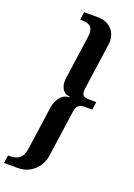

<svg xmlns="http://www.w3.org/2000/svg" viewBox="-229 -889 827 1183"><g transform="rotate(20 184.0 -298.0)"><path d="M358.9 -272H312Q282.2 -272 268.6 -260Q254.9 -248 251 -218.3L208 86.4Q203.6 115.7 189.9 140.9Q176.3 166 155.5 184.3Q134.8 202.6 108.2 212.9Q81.5 223.1 52.2 223.1H-39.1L-32.2 171.4H-22Q22 171.4 43.9 152.1Q65.9 132.8 72.3 88.4L111.8 -191.4Q116.2 -221.7 126.2 -241.7Q136.2 -261.7 148.9 -273.7Q161.6 -285.6 175 -290.5Q188.5 -295.4 199.7 -295.4L200.2 -300.3Q189 -300.3 177 -305.2Q165 -310.1 155.8 -322Q146.5 -334 141.8 -354Q137.2 -374 141.6 -404.3L181.2 -684.1Q187.5 -728.5 170.9 -747.8Q154.3 -767.1 109.9 -767.1H99.6L106.4 -818.8H198.2Q227.5 -818.8 251.2 -808.6Q274.9 -798.3 290.8 -780Q306.6 -761.7 313.5 -736.6Q320.3 -711.4 315.9 -682.1L272.9 -377.4Q269 -347.7 279.3 -335.7Q289.6 -323.7 319.3 -323.7H366.2Z"/></g></svg>

Font: Noticia Text
Style: Bold Italic
Weight: 700
Italic angle: -8°
Designer: JM Sole
Foundry: JM Sole
Version: Version 1.003